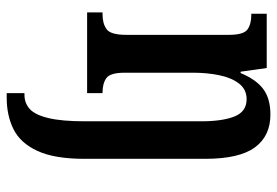

<svg xmlns="http://www.w3.org/2000/svg" viewBox="-147 -440 827 573"><g transform="rotate(90 266.5 -153.5)"><path d="M258 240V187H263Q288 187 305.5 171Q323 155 332.5 115Q342 75 342 6V-340Q342 -404 327.5 -440Q313 -476 276 -476Q247 -476 229.5 -453.5Q212 -431 204.5 -394.5Q197 -358 197 -316V-112Q197 -69 213 -57.5Q229 -46 256 -46H258V0H17V-46H23Q50 -46 67 -58Q84 -70 84 -117V-423Q84 -467 68 -478.5Q52 -490 24 -490H21V-536H183L194 -458H198Q217 -504 245.5 -525.5Q274 -547 322 -547Q386 -547 420 -500.5Q454 -454 454 -352V8Q454 97 430.5 148Q407 199 366 219.5Q325 240 272 240Z"/></g></svg>

Font: Noto Serif Bengali ExtraCondensed SemiBold
Style: Regular
Weight: 600
Width: 2
Designer: Juan Bruce, Universal Thirst, Indian Type Foundry and the Monotype Design Team.
Foundry: Monotype Imaging Inc.
Version: Version 2.003; ttfautohint (v1.8.4.7-5d5b)